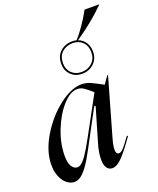

<svg xmlns="http://www.w3.org/2000/svg" viewBox="-169 -1031 937 1142"><g transform="rotate(-20 299.5 -459.5)"><path d="M267 -675Q267 -723 297.5 -751Q328 -779 373 -779Q388 -779 401 -776Q426 -803 455 -845Q484 -887 508 -931H599V-928Q519 -848 409 -773Q437 -763 453.5 -738.5Q470 -714 470 -680Q470 -634 439.5 -605.5Q409 -577 365 -577Q322 -577 294.5 -604.5Q267 -632 267 -675ZM337 -520Q366 -520 391.5 -509Q417 -498 468 -470L501 -518H506L403 -157Q390 -111 390 -88Q390 -58 409 -58Q422 -58 437.5 -75Q453 -92 486 -138H495Q446 -68 409.5 -28Q373 12 341 12Q321 12 308 -5.5Q295 -23 295 -60Q295 -103 311 -156L374 -371H365L315 -278L283 -218Q237 -130 210.5 -85.5Q184 -41 157.5 -14.5Q131 12 102 12Q78 12 56 -5Q34 -22 20 -54Q6 -86 6 -129Q6 -215 60.5 -306.5Q115 -398 193.5 -459Q272 -520 337 -520ZM148 -64Q166 -64 186 -85.5Q206 -107 231.5 -150.5Q257 -194 305 -283L395 -449Q364 -477 345 -489.5Q326 -502 304 -502Q260 -502 212 -449Q164 -396 131.5 -314Q99 -232 99 -153Q99 -107 113.5 -85.5Q128 -64 148 -64ZM365 -588Q405 -588 432 -613Q459 -638 459 -680Q459 -720 435 -744Q411 -768 373 -768Q332 -768 305 -743.5Q278 -719 278 -675Q278 -636 302.5 -612Q327 -588 365 -588Z"/></g></svg>

Font: Nyght Serif Italic
Style: Regular
Weight: 400
Italic angle: -16°
Designer: Maksym Kobuzan
Version: Version 0.410